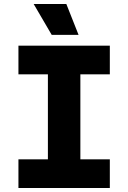

<svg xmlns="http://www.w3.org/2000/svg" viewBox="-20 -938 640 958"><path d="M72 0V-143H219V-567H72V-710H528V-567H381V-143H528V0ZM238 -764 148 -918H311L372 -764Z"/></svg>

Font: Geist Mono ExtraBold
Style: Regular
Weight: 800
Monospace: yes
Designer: Basement.studio, Andrés Briganti, Mateo Zaragoza
Foundry: Basement.studio, Vercel, Andrés Briganti, Guido Ferreyra, Mateo Zaragoza
Version: Version 1.500; ttfautohint (v1.8.4.7-5d5b)